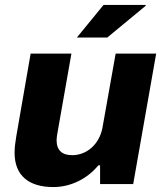

<svg xmlns="http://www.w3.org/2000/svg" viewBox="-20 -744 669 777"><path d="M291 -592H414L570 -721L569 -724H399ZM196 13C267 13 334 -21 378 -75H385V1H519L612 -527H448L395 -229C383 -161 332 -116 272 -116C232 -116 209 -135 209 -177C209 -186 211 -197 213 -209L269 -527H104L46 -193C42 -169 39 -147 39 -126C39 -33 97 13 196 13Z"/></svg>

Font: Archivo ExtraBold
Style: Italic
Weight: 800
Italic angle: -10°
Designer: Hector Gatti
Foundry: Omnibus-Type
Version: Version 2.001